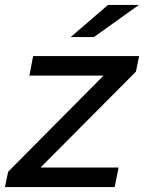

<svg xmlns="http://www.w3.org/2000/svg" viewBox="-34 -757 583 777"><path d="M528 -737H403L252 -607H346ZM529 -530H100L85 -451H385L-1 -62L-14 0H430L446 -79H130L516 -467Z"/></svg>

Font: AWKNG-Font Medium
Style: Italic
Weight: 500
Italic angle: -11.3°
Designer: Awakening Church
Foundry: Awakening Church
Version: Version 1.700;PS 001.700;hotconv 1.0.88;makeotf.lib2.5.64775